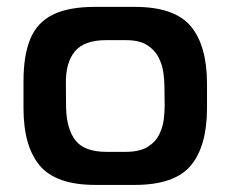

<svg xmlns="http://www.w3.org/2000/svg" viewBox="-20 -702 659 550"><path d="M284.3 -587Q221.3 -587 194.5 -554.8Q167.7 -522.7 168.7 -461.3L169.3 -394Q170.7 -332.3 196.3 -299.7Q222 -267 285 -267H339.3Q379.7 -267 402.5 -281Q425.3 -295 436 -316.7Q446.7 -338.3 449.2 -360.7Q451.7 -383 451.7 -398.7L451 -456Q451 -472.7 447.8 -495Q444.7 -517.3 433.8 -538.3Q423 -559.3 400.8 -573.2Q378.7 -587 340 -587ZM47.3 -469.3Q47.3 -543.3 66.7 -590.3Q86 -637.3 131 -659.8Q176 -682.3 251.7 -682.3H366Q480 -682.3 526.5 -626.8Q573 -571.3 573 -461.3V-392.7Q573 -283.3 526.5 -227.8Q480 -172.3 366 -172.3H253.3Q140.3 -172.3 93.8 -227.8Q47.3 -283.3 47.3 -392.7Z"/></svg>

Font: Matangi Light
Style: Regular
Weight: 300
Designer: Prashant Pant
Foundry: The Graphic Ant
Version: Version 3.002